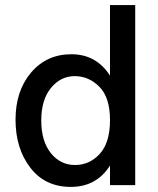

<svg xmlns="http://www.w3.org/2000/svg" viewBox="-20 -727 620 754"><path d="M511 0H412V-77Q359 7 258 7Q157 7 99 -68.5Q41 -144 41 -257Q41 -370 102 -442Q163 -514 260.5 -514Q358 -514 412 -430V-707H511ZM273.5 -428Q218 -428 180 -381.5Q142 -335 142 -254Q142 -173 179.5 -126Q217 -79 274.5 -79Q332 -79 372 -123Q412 -167 412 -255.5Q412 -344 370.5 -386Q329 -428 273.5 -428Z"/></svg>

Font: Hind Colombo Medium
Style: Regular
Weight: 500
Designer: Jyotish Sonowal, Aditi Pimprikar
Foundry: Indian Type Foundry
Version: Version 1.000;PS 1.0;hotconv 1.0.86;makeotf.lib2.5.63406; tt